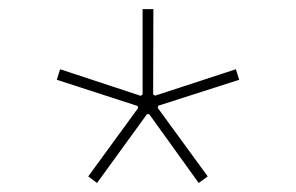

<svg xmlns="http://www.w3.org/2000/svg" viewBox="-20 -678 656 426"><path d="M296.4 -657.7H320.3L319.8 -468.3L324.2 -465.8L503.4 -524.4L510.7 -501L331.1 -443.4L330.1 -438.5L440.9 -286.6L420.9 -272L311 -424.8H306.2L195.3 -272L175.8 -286.6L286.6 -438.5L285.2 -442.9L106 -501L113.3 -524.4L292.5 -465.3L296.4 -468.8Z"/></svg>

Font: Estedad-FD Thin
Style: Regular
Weight: 100
Designer: Amin Abedi
Version: Version 7.3